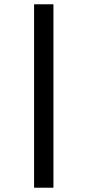

<svg xmlns="http://www.w3.org/2000/svg" viewBox="-20 -719 401 895"><path d="M138.9 156V-699H229.1V156Z"/></svg>

Font: Faustina Light
Style: Italic
Weight: 300
Italic angle: -8°
Designer: Alfonso Garcia
Foundry: http://www.omnibus-type.com
Version: Version 1.200